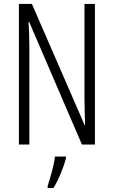

<svg xmlns="http://www.w3.org/2000/svg" viewBox="-20 -734 577 975"><path d="M462 0H396L128 -623H125Q127 -592 128 -560.5Q129 -529 129 -493V0H76V-714H142L410 -98H412Q411 -137 410 -172.5Q409 -208 409 -234V-714H462ZM315 71Q305 107 288 148Q271 189 251 221H222V210Q228 192 236 164.5Q244 137 250.5 109Q257 81 259 61H315Z"/></svg>

Font: Noto Sans Thai ExtCond Light
Style: Regular
Weight: 300
Width: 2
Designer: Monotype Design Team
Foundry: Monotype Imaging Inc.
Version: Version 2.002; ttfautohint (v1.8.4.7-5d5b)